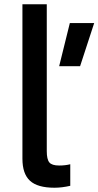

<svg xmlns="http://www.w3.org/2000/svg" viewBox="-20 -866 461 899"><path d="M235 13Q156 13 120.5 -19.5Q85 -52 85 -123V-846H199V-158Q199 -120 211 -105.5Q223 -91 257 -91Q286 -91 309 -97V4Q270 13 235 13ZM257 -556 307 -758H421L355 -556Z"/></svg>

Font: Biryani DemiBold
Style: Regular
Weight: 600
Designer: Dan Reynolds and Mathieu Réguer
Foundry: Dan Reynolds and Mathieu Réguer
Version: Version 1.003;PS 001.003;hotconv 1.0.70;makeotf.lib2.5.58329